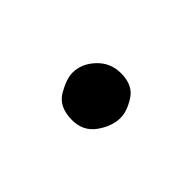

<svg xmlns="http://www.w3.org/2000/svg" viewBox="-31 -193 301 301"><g transform="rotate(45 119.5 -43.0)"><path d="M67.9 -42.5Q67.9 -62.5 83.5 -79.1Q99.1 -95.7 122.6 -95.7Q148.9 -95.7 160.2 -77.9Q171.4 -60.1 171.4 -45.9Q171.4 -26.9 158 -8.1Q144.5 10.7 120.1 10.7Q90.8 10.7 79.3 -9Q67.9 -28.8 67.9 -42.5Z"/></g></svg>

Font: Mikhak Regular
Style: Regular
Weight: 400
Designer: Amin Abedi
Version: Version 3.3